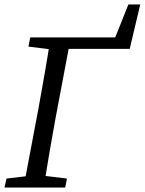

<svg xmlns="http://www.w3.org/2000/svg" viewBox="-23 -837 646 857"><path d="M236 -619 246 -670H533L471 -619L550 -817H603L556 -619ZM-3 0 6 -40 133 -55H152L276 -40L268 0ZM82 0 150 -360Q164 -437 177.5 -515Q191 -593 203 -670H293L225 -310Q211 -233 197.5 -155Q184 -77 172 0ZM104 -629 112 -670H248L237 -614H225Z"/></svg>

Font: Source Serif 4
Style: Italic
Weight: 400
Italic angle: -12°
Designer: Frank Grießhammer
Foundry: Adobe Systems Incorporated
Version: Version 4.004;hotconv 1.0.116;makeotfexe 2.5.65601